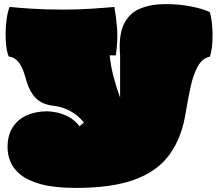

<svg xmlns="http://www.w3.org/2000/svg" viewBox="-20 -747 1069 940"><path d="M352 173Q247 173 181 155Q115 137 79.5 107.5Q44 78 30.5 43.5Q17 9 17 -25Q17 -87 43.5 -126Q70 -165 113.5 -183.5Q157 -202 209 -202Q231 -202 259.5 -196Q288 -190 317 -174.5Q346 -159 369 -129L391 -147Q360 -185 321 -205Q282 -225 242 -229Q213 -232 187 -244Q161 -256 140 -285Q119 -314 105 -366Q90 -422 68.5 -445.5Q47 -469 23 -470Q15 -487 11 -518.5Q7 -550 7.5 -586.5Q8 -623 13 -657Q18 -691 27 -713Q65 -709 134.5 -704.5Q204 -700 290 -700Q361 -700 429.5 -704.5Q498 -709 540 -713Q548 -670 553 -610Q558 -550 547 -476H517Q522 -425 535.5 -373Q549 -321 568 -269V-476Q560 -573 586 -627.5Q612 -682 665 -704.5Q718 -727 791 -727Q854 -727 912 -716Q970 -705 1007 -688Q1015 -662 1018.5 -623.5Q1022 -585 1020 -544Q1018 -503 1008 -470Q971 -462 949 -423Q927 -384 914 -325.5Q901 -267 890 -200Q871 -76 812 7Q753 90 641.5 131.5Q530 173 352 173Z"/></svg>

Font: Oi
Style: Regular
Weight: 400
Designer: Kostas Bartsokas, Mohamad Dakak
Foundry: Foundry5
Version: Version 4.000